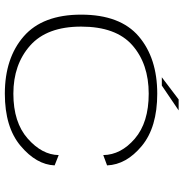

<svg xmlns="http://www.w3.org/2000/svg" viewBox="-4 -714 722 754"><g transform="rotate(90 357.0 -337.0)"><path d="M348 5Q479.5 5 553 -57Q626.5 -119 629.5 -190.5L589 -206.5Q588 -141 524.2 -84.8Q460.5 -28.5 348 -28.5Q233 -28.5 158.8 -94.5Q84.5 -160.5 84.5 -294.5Q84.5 -431.5 157.8 -495.8Q231 -560 348 -560Q461 -560 524.5 -505.5Q588 -451 589 -381.5L629.5 -396.5Q626.5 -472 553.2 -532.8Q480 -593.5 348 -593.5Q208 -593.5 122.8 -520.8Q37.5 -448 37.5 -294.5Q37.5 -143.5 122.8 -69.2Q208 5 348 5ZM283.5 -611.5H316L413.5 -677.5H370.5Z"/></g></svg>

Font: Anybody Expanded ExtraLight
Style: Regular
Weight: 250
Width: 7
Version: Version 1.113;gftools[0.9.25]